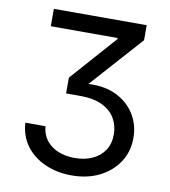

<svg xmlns="http://www.w3.org/2000/svg" viewBox="-83 -799 780 880"><g transform="rotate(10 307.5 -359.0)"><path d="M308.1 10.3Q241.2 10.3 185.5 -14.2Q129.9 -38.6 96.2 -83.5Q62.5 -128.4 58.6 -190.9H152.3Q155.3 -152.8 176.5 -125.7Q197.8 -98.6 232.2 -84.7Q266.6 -70.8 309.1 -70.8Q354 -70.8 389.9 -86.7Q425.8 -102.5 446.5 -133.3Q467.3 -164.1 467.3 -208Q467.3 -248.5 448.2 -282Q429.2 -315.4 388.9 -335.4Q348.6 -355.5 283.7 -355.5H219.2V-428.7L407.7 -641.6V-646.5H96.7V-727.5H528.8V-657.7L297.4 -398.9V-414.6Q378.9 -422.4 437.3 -395.8Q495.6 -369.1 527.1 -319.3Q558.6 -269.5 558.6 -207.5Q558.6 -144 526.4 -95Q494.1 -45.9 438 -17.8Q381.8 10.3 308.1 10.3Z"/></g></svg>

Font: Inter 17pt
Style: Regular
Weight: 400
Version: Version 4.001;git-66647c0bb